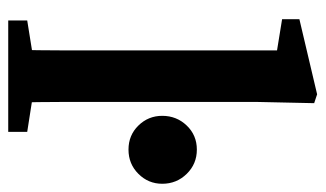

<svg xmlns="http://www.w3.org/2000/svg" viewBox="-178 -594 772 455"><g transform="rotate(90 207.5 -366.0)"><path d="M28 0V-45L134 -62H183L292 -45V0ZM97 0Q98 -35 98.5 -70.5Q99 -106 99 -141.5Q99 -177 99 -212V-637L25 -649V-690L203 -732L224 -725L221 -586V-212Q221 -177 221 -141.5Q221 -106 221.5 -70.5Q222 -35 223 0ZM334 -285Q300 -285 277 -308.5Q254 -332 254 -365Q254 -399 277 -423Q300 -447 334 -447Q368 -447 391.5 -423Q415 -399 415 -365Q415 -332 391.5 -308.5Q368 -285 334 -285Z"/></g></svg>

Font: Source Serif 4 18pt SemiBold
Style: Regular
Weight: 600
Designer: Frank Grießhammer
Foundry: Adobe Systems Incorporated
Version: Version 4.004;hotconv 1.0.116;makeotfexe 2.5.65601